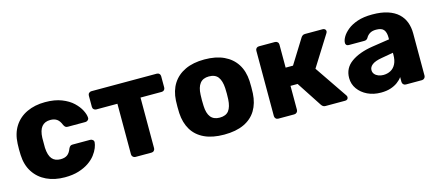

<svg xmlns="http://www.w3.org/2000/svg" viewBox="-44 -926 3033 1333"><g transform="rotate(-15 1472.5 -260.0)"><path d="M298 10Q224 10 167 -17Q110 -44 76.5 -95.5Q43 -147 40 -219Q39 -235 39 -259.5Q39 -284 40 -300Q43 -373 76 -424.5Q109 -476 166.5 -503Q224 -530 298 -530Q367 -530 416.5 -510.5Q466 -491 496.5 -462Q527 -433 542.5 -402.5Q558 -372 559 -349Q560 -339 552 -331.5Q544 -324 534 -324H407Q396 -324 390 -329Q384 -334 379 -344Q367 -375 348.5 -388Q330 -401 301 -401Q261 -401 239.5 -375Q218 -349 216 -295Q215 -255 216 -224Q219 -169 240 -144Q261 -119 301 -119Q332 -119 350 -132.5Q368 -146 379 -176Q384 -186 390 -191Q396 -196 407 -196H534Q544 -196 552 -189Q560 -182 559 -171Q558 -155 549 -132Q540 -109 521 -84Q502 -59 471.5 -38Q441 -17 398 -3.5Q355 10 298 10Z M806 0Q796 0 788.5 -7.5Q781 -15 781 -25V-389H629Q619 -389 611.5 -396Q604 -403 604 -414V-495Q604 -506 611.5 -513Q619 -520 629 -520H1099Q1110 -520 1117 -513Q1124 -506 1124 -495V-414Q1124 -403 1117 -396Q1110 -389 1099 -389H947V-25Q947 -15 940 -7.5Q933 0 922 0Z M1443 10Q1359 10 1301.5 -17Q1244 -44 1213.5 -94.5Q1183 -145 1179 -215Q1178 -235 1178 -260.5Q1178 -286 1179 -305Q1183 -376 1215 -426Q1247 -476 1304.5 -503Q1362 -530 1443 -530Q1525 -530 1582.5 -503Q1640 -476 1672 -426Q1704 -376 1708 -305Q1709 -286 1709 -260.5Q1709 -235 1708 -215Q1704 -145 1673.5 -94.5Q1643 -44 1585.5 -17Q1528 10 1443 10ZM1443 -112Q1488 -112 1508.5 -139Q1529 -166 1532 -220Q1533 -235 1533 -260Q1533 -285 1532 -300Q1529 -353 1508.5 -380.5Q1488 -408 1443 -408Q1400 -408 1378.5 -380.5Q1357 -353 1355 -300Q1354 -285 1354 -260Q1354 -235 1355 -220Q1357 -166 1378.5 -139Q1400 -112 1443 -112Z M1833 0Q1822 0 1815 -7.5Q1808 -15 1808 -25V-495Q1808 -506 1815 -513Q1822 -520 1833 -520H1948Q1959 -520 1966.5 -513Q1974 -506 1974 -495V-329H2027L2136 -504Q2139 -509 2146 -514.5Q2153 -520 2164 -520H2292Q2301 -520 2307.5 -514.5Q2314 -509 2314 -500Q2314 -497 2312.5 -493Q2311 -489 2309 -486L2172 -268L2332 -33Q2336 -27 2336 -20Q2336 -11 2330 -5.5Q2324 0 2314 0H2173Q2162 0 2155.5 -4.5Q2149 -9 2144 -16L2025 -198H1974V-25Q1974 -15 1966.5 -7.5Q1959 0 1948 0Z M2570 10Q2516 10 2473.5 -10.5Q2431 -31 2406 -66Q2381 -101 2381 -145Q2381 -216 2439 -257.5Q2497 -299 2593 -314L2718 -333V-347Q2718 -383 2703 -402Q2688 -421 2648 -421Q2620 -421 2602.5 -410Q2585 -399 2575 -380Q2566 -367 2550 -367H2438Q2427 -367 2421 -373.5Q2415 -380 2416 -389Q2416 -407 2429.5 -430.5Q2443 -454 2471 -477Q2499 -500 2543 -515Q2587 -530 2650 -530Q2714 -530 2760 -515Q2806 -500 2835 -473Q2864 -446 2877.5 -409.5Q2891 -373 2891 -329V-25Q2891 -15 2883.5 -7.5Q2876 0 2866 0H2750Q2739 0 2732 -7.5Q2725 -15 2725 -25V-60Q2712 -41 2690 -25Q2668 -9 2638.5 0.5Q2609 10 2570 10ZM2617 -104Q2646 -104 2669.5 -116.5Q2693 -129 2706.5 -155.5Q2720 -182 2720 -222V-236L2635 -221Q2588 -213 2566.5 -196.5Q2545 -180 2545 -158Q2545 -141 2555 -129Q2565 -117 2581.5 -110.5Q2598 -104 2617 -104Z"/></g></svg>

Font: Rubik Light
Style: Bold
Weight: 700
Version: Version 2.104